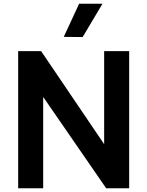

<svg xmlns="http://www.w3.org/2000/svg" viewBox="-20 -1016 795 1036"><path d="M533 -996H407L324 -817L426 -816ZM213 0V-493L553 0H677V-740H542V-238L202 -740H78V0Z"/></svg>

Font: Be Vietnam Pro SemiBold
Style: Regular
Weight: 600
Designer: Lam Bao, Tony Le, Vietanh Nguyen
Foundry: Yellow Type Foundry
Version: Version 1.002